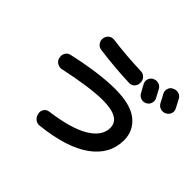

<svg xmlns="http://www.w3.org/2000/svg" viewBox="-192 -1085 1383 1383"><g transform="rotate(45 500.0 -393.0)"><path d="M706 -772Q727 -783 750 -776Q773 -769 784 -748Q795 -728 817 -686Q827 -665 819 -643Q811 -621 790 -611Q768 -601 746 -609Q724 -617 713 -638Q709 -647 681 -697Q670 -717 677 -739Q684 -761 705 -772ZM935 -801Q968 -738 969 -736Q980 -715 972.5 -693Q965 -671 944 -661L941 -659Q920 -649 897.5 -656.5Q875 -664 864 -685Q859 -695 848 -716Q837 -737 831 -747Q820 -767 826.5 -790Q833 -813 854 -823L857 -824Q878 -835 901 -828.5Q924 -822 935 -801ZM119 -399 118 -405Q113 -428 125 -448Q137 -468 160 -473Q401 -527 562 -527Q718 -527 793 -467.5Q868 -408 868 -310Q868 -167 740.5 -74.5Q613 18 364 45Q340 48 321 33.5Q302 19 297 -5L295 -13Q291 -35 304 -53.5Q317 -72 340 -75Q542 -102 638.5 -161.5Q735 -221 735 -303Q735 -407 555 -407Q429 -407 189 -356Q166 -351 145 -363.5Q124 -376 119 -399ZM305 -772Q448 -753 603 -748Q626 -747 642 -730Q658 -713 658 -690V-683Q658 -660 641.5 -643.5Q625 -627 602 -628Q451 -633 290 -655Q267 -658 252.5 -677.5Q238 -697 241 -720L242 -724Q245 -747 263.5 -761Q282 -775 305 -772Z"/></g></svg>

Font: Rounded Mplus 1c Bold
Style: Bold
Weight: 700
Version: Version 1.059.20150529